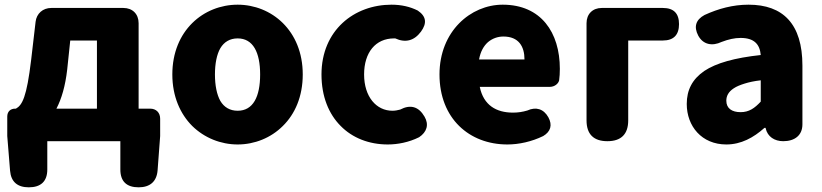

<svg xmlns="http://www.w3.org/2000/svg" viewBox="-20 -603 3512 820"><path d="M572 -354V-504C572 -543 546 -569 507 -569H355H199C163 -569 136 -545 132 -510L113 -347C94 -188 75 -154 48 -139H45C24 -139 11 -126 11 -105V-22L23 126C27 174 55 197 103 197C154 197 182 172 182 121V0H494V121C494 172 521 197 572 197C620 197 649 173 653 125L664 -22V-96C664 -122 647 -139 621 -139H572ZM394 -284V-139H307H221C243 -181 259 -236 267 -306L280 -430H394Z M1188 -65C1240 -116 1273 -191 1273 -285C1273 -473 1139 -583 995 -583C850 -583 716 -473 716 -285C716 -191 750 -116 801 -65C853 -14 923 14 995 14C1067 14 1137 -14 1188 -65ZM921 -397C937 -424 962 -439 995 -439C1061 -439 1091 -379 1091 -285C1091 -190 1061 -130 995 -130C962 -130 937 -145 921 -172C906 -199 898 -238 898 -285C898 -332 906 -371 921 -397Z M1435 -65C1485 -14 1556 14 1636 14C1678 14 1726 5 1770 -17C1803 -39 1813 -71 1793 -105C1768 -148 1733 -158 1689 -135C1678 -132 1667 -130 1656 -130C1587 -130 1535 -190 1535 -285C1535 -379 1584 -439 1663 -439C1665 -439 1666 -439 1668 -439C1712 -419 1749 -429 1778 -468C1804 -504 1801 -533 1764 -558C1732 -574 1695 -583 1652 -583C1573 -583 1498 -556 1443 -505C1388 -454 1353 -379 1353 -285C1353 -191 1384 -116 1435 -65Z M1941 -65C1993 -14 2065 14 2147 14C2196 14 2251 2 2300 -22C2332 -41 2340 -69 2322 -102C2302 -138 2269 -148 2232 -131C2212 -125 2192 -122 2171 -122C2099 -122 2045 -154 2029 -232H2196H2328C2349 -232 2365 -246 2368 -260C2370 -274 2371 -292 2371 -309C2371 -464 2291 -583 2127 -583C1990 -583 1857 -469 1857 -285C1857 -191 1889 -116 1941 -65ZM2064 -423C2083 -439 2106 -447 2130 -447C2195 -447 2220 -405 2220 -349H2123H2026C2032 -383 2046 -407 2064 -423Z M2485 -284V-89C2485 -30 2515 0 2574 0C2633 0 2663 -30 2663 -89V-430H2811C2857 -430 2880 -454 2880 -500C2880 -546 2857 -569 2811 -569H2682H2550C2511 -569 2485 -543 2485 -504Z M2988 -300C2937 -265 2913 -219 2913 -159C2913 -64 2977 14 3082 14C3145 14 3198 -15 3245 -57H3250V-55C3258 -19 3288 0 3325 0C3373 0 3407 -24 3407 -72V-161V-323C3407 -501 3324 -583 3177 -583C3110 -583 3048 -566 2989 -539C2952 -519 2942 -489 2962 -451C2983 -412 3022 -405 3062 -424C3091 -435 3117 -441 3143 -441C3201 -441 3225 -414 3229 -368C3118 -356 3039 -334 2988 -300ZM3160 -246C3179 -252 3202 -257 3229 -260V-169C3203 -141 3179 -124 3143 -124C3106 -124 3082 -140 3082 -173C3082 -193 3091 -211 3114 -226C3126 -234 3141 -240 3160 -246Z"/></svg>

Font: GenSenRounded2 TW H
Style: Regular
Weight: 900
Version: Version 2.100;PS 2.1;hotconv 16.6.51;makeotf.lib2.5.65220 DE